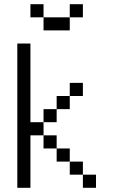

<svg xmlns="http://www.w3.org/2000/svg" viewBox="-20 -895 540 915"><path d="M437.5 0V-62.5H375V0ZM375 -437.5V-500H312.5V-437.5H250V-375H187.5V-312.5H125Q125 -312.5 125 -687.5H62.5V0H125Q125 0 125 -250H187.5V-187.5H250V-125H312.5V-62.5H375V-125H312.5V-187.5H250V-250H187.5V-312.5H250V-375H312.5V-437.5ZM375 -812.5V-875H312.5V-812.5H187.5V-750H312.5V-812.5ZM187.5 -812.5V-875H125V-812.5Z"/></svg>

Font: Unifont
Style: Regular
Weight: 500
Version: Version 13.0.05